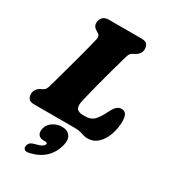

<svg xmlns="http://www.w3.org/2000/svg" viewBox="-232 -815 1080 1214"><g transform="rotate(30 308.0 -208.5)"><path d="M347.5 0H54.5Q24 0 13.8 -13.8Q3.5 -27.5 3.5 -48Q3.5 -68 14.2 -82.2Q25 -96.5 39.5 -103.5L55 -111.5Q66.5 -117.5 72 -126Q77.5 -134.5 83.5 -156Q91 -182 102 -222.5Q113 -263 126 -310.2Q139 -357.5 151.8 -404.8Q164.5 -452 174.8 -492Q185 -532 190.5 -557Q195.5 -580.5 178 -591.5L164 -600Q151.5 -607.5 144 -617.5Q136.5 -627.5 136.5 -643Q136.5 -668.5 151.8 -684.2Q167 -700 195.5 -700H434.5Q465.5 -700 475.5 -686Q485.5 -672 485.5 -652Q485.5 -631.5 474.8 -617.8Q464 -604 450.5 -597L434 -588.5Q424.5 -583.5 418.5 -576.5Q412.5 -569.5 406 -548Q389 -488.5 372.2 -428Q355.5 -367.5 341.5 -313.5Q327.5 -259.5 317.8 -220Q308 -180.5 304.5 -163Q297.5 -126 310.8 -111Q324 -96 354.5 -96H373Q410.5 -96 433.5 -117.5Q456.5 -139 483 -193Q499.5 -227 515 -239.8Q530.5 -252.5 547 -252.5Q571 -252.5 581.2 -234.8Q591.5 -217 591.5 -188Q591.5 -134.5 574.8 -87.5Q558 -40.5 527 -11.2Q496 18 452.5 18Q436 18 423 13.5Q410 9 393 4.5Q376 0 347.5 0ZM223.5 168Q192.5 168 180.8 150.8Q169 133.5 176.5 104Q185 72.5 214.5 53.2Q244 34 278.5 34Q318 34 337.2 59.2Q356.5 84.5 344 132Q328.5 189.5 288.8 227.5Q249 265.5 182 281Q158 286.5 147.8 278.5Q137.5 270.5 139 256Q140 243 149.2 232.2Q158.5 221.5 178.5 216.5Q218 206.5 231 198Q244 189.5 246 180.5Q249.5 168 233 168Z"/></g></svg>

Font: Fraunces 72pt SuperSoft Black
Style: Italic
Weight: 900
Italic angle: -16°
Version: Version 1.000;[b76b70a41]